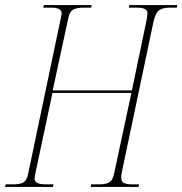

<svg xmlns="http://www.w3.org/2000/svg" viewBox="-38 -734 716 754"><path d="M-18 0 -16 -10H13Q42 -10 54.5 -18Q67 -26 72 -49L200 -659Q202 -667 203 -673Q204 -679 204 -682Q204 -704 163 -704H132L134 -714H322L320 -704H291Q263 -704 249 -696Q235 -688 230 -662L169 -379H480L537 -652Q541 -672 541 -682Q541 -704 501 -704H468L470 -714H658L656 -704H629Q601 -704 586.5 -693.5Q572 -683 564 -645L440 -56Q439 -51 438.5 -47Q438 -43 438 -38Q438 -19 451 -14.5Q464 -10 480 -10H508L506 0H318L320 -10H350Q379 -10 392 -18.5Q405 -27 410 -52L478 -369H168L100 -49Q98 -39 98 -31Q98 -10 142 -10H172L170 0Z"/></svg>

Font: Noto Serif Display ExtraCondensed Thin
Style: Italic
Weight: 100
Width: 2
Italic angle: -12°
Designer: Monotype Design Team
Foundry: Monotype Imaging Inc.
Version: Version 2.009